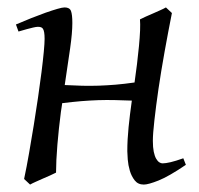

<svg xmlns="http://www.w3.org/2000/svg" viewBox="-20 -477 535 517"><path d="M322.8 -69.8Q322.8 -100.6 326.2 -134.3Q329.6 -168 335 -206.1Q311 -207 289.1 -207.5Q267.1 -208 244.6 -207.3Q222.2 -206.5 198.5 -204.6Q174.8 -202.6 147.5 -199.2Q146.5 -193.4 145.8 -187.5Q145 -181.6 144 -175.8Q141.1 -153.8 138.7 -131.1Q136.2 -108.4 134.5 -86.9Q132.8 -65.4 131.8 -46.1Q130.9 -26.9 130.9 -12.2Q124.5 -8.8 115 -4.6Q105.5 -0.5 95.5 3.9Q85.4 8.3 76.2 12.5Q66.9 16.6 61 20L44.9 4.9Q51.8 -27.3 58.3 -64.9Q64.9 -102.5 71 -140.4Q77.1 -178.2 82.5 -215.1Q87.9 -252 91.8 -283Q95.7 -314 97.9 -337.4Q100.1 -360.8 100.1 -372.1Q100.1 -383.3 98.9 -389.9Q97.7 -396.5 95.5 -399.7Q93.3 -402.8 89.8 -403.8Q86.4 -404.8 82 -404.8Q77.6 -404.8 69.1 -402.8Q60.5 -400.9 51.8 -398.4Q41.5 -395.5 29.8 -392.1L22.9 -411.1Q43.5 -419.9 64.2 -428.2Q85 -436.5 103 -442.9Q121.1 -449.2 134.5 -453.1Q147.9 -457 153.8 -457Q167.5 -457 171.1 -447.5Q174.8 -438 174.8 -415Q174.8 -388.7 168.9 -347.2Q163.1 -305.7 154.3 -248Q179.2 -246.6 201.4 -246.1Q223.6 -245.6 245.8 -246.3Q268.1 -247.1 291.5 -249Q314.9 -251 342.3 -254.9Q345.7 -278.8 348.9 -304.4Q352.1 -330.1 354.2 -353Q356.4 -376 357.2 -394.8Q357.9 -413.6 356.9 -424.8Q363.3 -428.2 372.8 -432.4Q382.3 -436.5 392.3 -440.9Q402.3 -445.3 411.6 -449.5Q420.9 -453.6 426.8 -457L442.9 -441.9Q432.6 -390.1 423.1 -337.2Q413.6 -284.2 406.7 -237.3Q399.9 -190.4 395.8 -153.6Q391.6 -116.7 391.6 -97.7Q391.6 -80.1 394 -68.4Q396.5 -56.6 400.4 -49.8Q404.3 -43 408.9 -40Q413.6 -37.1 417.5 -37.1Q425.8 -37.1 439.5 -40.3Q453.1 -43.5 473.6 -50.8L480.5 -33.2Q434.6 -2 407 9Q379.4 20 367.2 20Q351.6 20 342.8 8.8Q334 -2.4 329.6 -17.3Q325.2 -32.2 324 -47.4Q322.8 -62.5 322.8 -69.8Z"/></svg>

Font: Gentium Plus
Style: Italic
Weight: 400
Italic angle: -8°
Designer: J. Victor Gaultney, Annie Olsen, Iska Routamaa
Foundry: SIL International
Version: Version 1.510